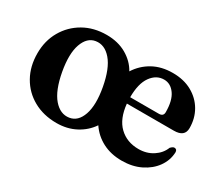

<svg xmlns="http://www.w3.org/2000/svg" viewBox="-91 -707 1090 940"><g transform="rotate(30 454.0 -237.0)"><path d="M286 -485Q350 -485 397.8 -457.5Q445.5 -430 470 -385.5Q499.5 -432 547.5 -458.8Q595.5 -485.5 659.5 -485.5Q721.5 -485.5 767.5 -460Q813.5 -434.5 839 -390.8Q864.5 -347 864.5 -292Q864.5 -243 804 -243H538.5Q546.5 -161 589.5 -119.8Q632.5 -78.5 698.5 -78.5Q744 -78.5 779 -101.2Q814 -124 828 -160Q840.5 -173 849 -172.5Q864 -172 864 -154.5Q862 -109 835 -71.2Q808 -33.5 761.8 -10.8Q715.5 12 655.5 12Q594.5 12 547.2 -12.5Q500 -37 470.5 -81Q441.5 -38 394 -13Q346.5 12 287 12Q213 12 156.2 -19.8Q99.5 -51.5 67.8 -107.8Q36 -164 36 -238Q36 -308.5 68.2 -364.5Q100.5 -420.5 156.8 -452.8Q213 -485 286 -485ZM638.5 -436Q595 -436 566 -395.8Q537 -355.5 537 -278H699Q724.5 -278 724.5 -301.5Q724.5 -367 700 -401.5Q675.5 -436 638.5 -436ZM328.5 -42Q374.5 -49 393.8 -105.2Q413 -161.5 396 -254.5Q378.5 -350 340.2 -394.5Q302 -439 254 -431.5Q209 -424.5 189.2 -369Q169.5 -313.5 186.5 -219Q204 -123.5 242.2 -79Q280.5 -34.5 328.5 -42Z"/></g></svg>

Font: Fraunces 9pt SemiBold
Style: Regular
Weight: 600
Version: Version 1.000;[b76b70a41]